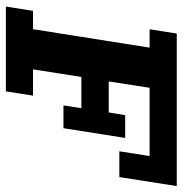

<svg xmlns="http://www.w3.org/2000/svg" viewBox="-4 -619 623 655"><g transform="rotate(90 307.5 -291.5)"><path d="M2.4 0 17 -92.6H79.6L142.5 -490.4H79.9L94.4 -583H614.8L584.1 -387.1H496.1L512.3 -490.4H279.5L257.8 -350.9H363.6L372.9 -407H450.6L417.4 -196.5H339.6L349.1 -257.6H242.5L216.6 -92.6H306.2L291.7 0Z"/></g></svg>

Font: Rokkitt SemiBold
Style: Italic
Weight: 600
Italic angle: -9°
Designer: Vernon Adams
Foundry: Vernon Adams
Version: Version 3.103